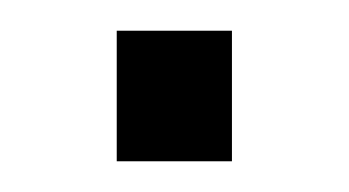

<svg xmlns="http://www.w3.org/2000/svg" viewBox="-20 -362 227 125"><path d="M56 -257V-342H131V-257Z"/></svg>

Font: Saira Condensed
Style: Regular
Weight: 400
Width: 3
Designer: Hector Gatti with collaboration of the Omnibus-Type team
Foundry: Omnibus-Type
Version: Version 1.101